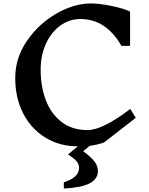

<svg xmlns="http://www.w3.org/2000/svg" viewBox="-20 -826 863 1110"><path d="M499 17 461 48Q510 85 528 110Q546 135 546 163Q546 209 498 234Q450 259 349 264V228Q437 200 437 145Q437 123 422.5 106Q408 89 373 67L430 20Q324 20 241.5 -31Q159 -82 113.5 -171.5Q68 -261 68 -375Q68 -492 137 -591.5Q206 -691 308 -748.5Q410 -806 503 -806Q557 -806 628 -791Q699 -776 732 -759V-561H682Q593 -716 445 -716Q381 -716 328.5 -678Q276 -640 245.5 -573Q215 -506 215 -423Q215 -327 244.5 -248Q274 -169 335 -121.5Q396 -74 486 -74Q573 -74 733 -196L765 -145L581 -2Q539 12 499 17Z"/></svg>

Font: InknutAntiqua
Style: Medium
Weight: 500
Designer: Claus Eggers Srensen
Foundry: Claus Eggers Srensen
Version: Version 1.000; ttfautohint (v1.2) -l 7 -r 28 -G 50 -x 13 -D 